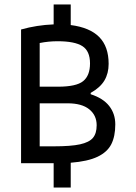

<svg xmlns="http://www.w3.org/2000/svg" viewBox="-20 -736 612 866"><path d="M222 0H75V-603Q146 -623 222 -626V-716H299V-623Q385 -612 427.5 -569Q470 -526 470 -448Q470 -405 451 -373Q432 -341 389 -317V-311Q445 -293 472.5 -258Q500 -223 500 -175Q500 -121 482 -85.5Q464 -50 420 -29Q376 -8 299 -2V110H222ZM242 -345Q324 -345 355 -370Q386 -395 386 -450Q386 -506 351.5 -528Q317 -550 240 -550Q199 -550 159 -542V-345ZM223 -76Q300 -76 341 -85Q382 -94 399 -114Q416 -134 416 -171Q416 -216 382.5 -243Q349 -270 285 -270H159V-76Z"/></svg>

Font: Athiti Medium
Style: Regular
Weight: 500
Designer: CadsonDemak Team
Foundry: CadsonDemak
Version: Version 1.032